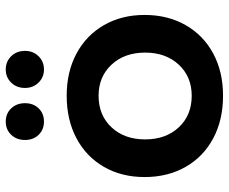

<svg xmlns="http://www.w3.org/2000/svg" viewBox="-84 -707 796 668"><g transform="rotate(-90 314.0 -373.0)"><path d="M596 -268Q596 -187 560.5 -125Q525 -63 461.5 -29Q398 5 315 5Q231 5 167 -29Q103 -63 67.5 -125Q32 -187 32 -268Q32 -348 67.5 -409.5Q103 -471 167 -505Q231 -539 315 -539Q398 -539 461.5 -505Q525 -471 560.5 -409.5Q596 -348 596 -268ZM163 -266Q163 -194 205 -149Q247 -104 315 -104Q381 -104 423 -149Q465 -194 465 -266Q465 -338 423 -383Q381 -428 315 -428Q247 -428 205 -383Q163 -338 163 -266ZM289 -684Q289 -655 271 -636.5Q253 -618 225 -618Q197 -618 179 -636.5Q161 -655 161 -684Q161 -713 179 -732Q197 -751 225 -751Q253 -751 271 -732Q289 -713 289 -684ZM471 -684Q471 -656 452.5 -637Q434 -618 406 -618Q379 -618 360.5 -637Q342 -656 342 -684Q342 -713 360.5 -732Q379 -751 406 -751Q434 -751 452.5 -732Q471 -713 471 -684Z"/></g></svg>

Font: Montserrat arm2 Medium
Style: Regular
Weight: 500
Designer: Julieta Ulanovsky
Foundry: Julieta Ulanovsky
Version: Version 6.000